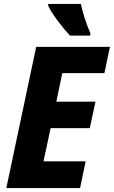

<svg xmlns="http://www.w3.org/2000/svg" viewBox="-20 -951 576 971"><path d="M334 -771H436L437 -783C414 -836 398 -888 389 -931H224V-921C245 -877 298 -809 334 -771ZM12 0H385L413 -135H200L236 -303H434L463 -437H265L295 -581H508L536 -714H163Z"/></svg>

Font: Noto Sans SemiCondensed ExtraBold
Style: Italic
Weight: 800
Width: 4
Italic angle: -12°
Designer: Monotype Design Team
Foundry: Monotype Imaging Inc.
Version: Version 2.013